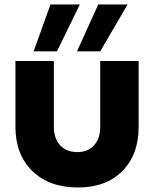

<svg xmlns="http://www.w3.org/2000/svg" viewBox="-20 -830 687 856"><path d="M328.1 5.9Q199.7 5.9 124.3 -67.4Q48.8 -140.6 48.8 -265.1V-558.1H220.2V-264.2Q220.2 -212.4 248.3 -182.1Q276.4 -151.9 325.2 -151.9Q372.1 -151.9 399.4 -182.1Q426.8 -212.4 426.8 -264.2V-558.1H598.1V-265.1Q598.1 -140.6 525.4 -67.4Q452.6 5.9 328.1 5.9ZM129.9 -601.1 205.1 -810.1H335.9L233.9 -601.1ZM323.2 -601.1 418 -810.1H548.8L426.8 -601.1Z"/></svg>

Font: Biathlonist
Style: Bold
Weight: 700
Designer: Go4gold
Foundry: Go4gold
Version: Version 3.010;FEAKit 1.0